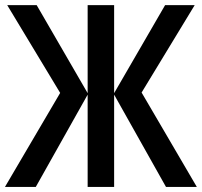

<svg xmlns="http://www.w3.org/2000/svg" viewBox="-20 -734 793 754"><path d="M216.3 -369.1 8.3 -713.9H124L324.2 -368.2V-713.9H428.2V-368.2L628.4 -713.9H744.6L536.1 -370.6L752.9 0H631.8L428.2 -362.3V0H324.2V-362.3L120.6 0H-0.5Z"/></svg>

Font: Open Sans
Style: Regular
Weight: 600
Width: 3
Foundry: Ascender Corporation
Version: Version 1.000